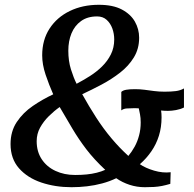

<svg xmlns="http://www.w3.org/2000/svg" viewBox="-20 -772 808 801"><path d="M278.5 9Q210.5 9 152.5 -10.5Q94.5 -30 59.2 -70Q24 -110 24 -171Q24 -224 50 -263Q76 -302 117 -330Q158 -358 202 -378.5Q184.5 -418 170.2 -460.5Q156 -503 156 -541Q156 -605.5 186.8 -652.8Q217.5 -700 271 -726Q324.5 -752 392 -752Q451 -752 488 -732.5Q525 -713 542.8 -681.8Q560.5 -650.5 560.5 -614.5Q560.5 -568.5 538.5 -532.5Q516.5 -496.5 480.8 -468.8Q445 -441 403.5 -419Q362 -397 323 -379Q351 -328.5 381 -282Q411 -235.5 444.8 -195.2Q478.5 -155 515.5 -121.5Q530 -139 541.8 -160.2Q553.5 -181.5 560.2 -207Q567 -232.5 567 -261Q567 -280.5 564.2 -294.5Q561.5 -308.5 559 -320Q553 -320.5 548 -320.5Q543 -320.5 535.5 -320.5Q520 -320.5 507.8 -319.5Q495.5 -318.5 486 -311.5V-388.5Q492.5 -395 506.5 -397.5Q520.5 -400 543.5 -400Q563.5 -400 583 -397.5Q602.5 -395 623 -392.2Q643.5 -389.5 666.5 -389.5Q694.5 -389.5 713.5 -392Q732.5 -394.5 747.5 -403V-323.5Q732.5 -316 714.2 -312.8Q696 -309.5 681 -309.5Q674 -309.5 666.5 -309.8Q659 -310 652 -311Q653 -305 653.5 -297.8Q654 -290.5 654 -282.5Q654 -241 643 -205.8Q632 -170.5 611.5 -140.8Q591 -111 563.5 -87Q586.5 -71 622.8 -60.2Q659 -49.5 692 -53.5L690.5 -5Q672 0.5 655.5 3.8Q639 7 621.8 8Q604.5 9 584 9Q551 9 520.5 -1Q490 -11 465 -28.5Q437 -15 406.2 -6.8Q375.5 1.5 343.2 5.2Q311 9 278.5 9ZM293.5 -42Q318.5 -42 341.2 -44.2Q364 -46.5 383.8 -51.5Q403.5 -56.5 419 -63.5Q372.5 -107 340.2 -149.2Q308 -191.5 282.2 -235Q256.5 -278.5 229 -325.5Q205.5 -309 183.5 -287.2Q161.5 -265.5 147.2 -239.5Q133 -213.5 133 -183Q133 -139.5 154 -107.8Q175 -76 211.5 -59Q248 -42 293.5 -42ZM299.5 -422.5Q327 -437 354.8 -454.5Q382.5 -472 405.5 -494.5Q428.5 -517 442.5 -545Q456.5 -573 456.5 -607.5Q456.5 -631 448.8 -652.8Q441 -674.5 425.2 -689Q409.5 -703.5 385 -703.5Q345 -703.5 318.2 -684.2Q291.5 -665 278.2 -632.8Q265 -600.5 265 -560.5Q265 -517.5 276 -482.5Q287 -447.5 299.5 -422.5Z"/></svg>

Font: Merriweather Medium
Style: Italic
Weight: 500
Italic angle: -7.8°
Version: Version 2.101